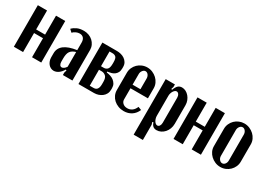

<svg xmlns="http://www.w3.org/2000/svg" viewBox="-15 -1161 2725 1985"><g transform="rotate(30 1347.5 -168.5)"><path d="M147 -496V-270H254V-496H364V0H254V-227H147V0H37V-496Z M426 -147Q426 -269 622 -297V-388Q622 -422 605.5 -440.5Q589 -459 560 -459Q539 -459 517.5 -449.5Q496 -440 480 -423L449 -452Q471 -475 503.5 -490Q536 -505 583 -505Q615 -505 643 -494.5Q671 -484 691.5 -465Q712 -446 724 -420.5Q736 -395 736 -366V0H622V-30L631 -59L620 -64Q600 -29 572.5 -9.5Q545 10 516 10Q497 10 480.5 1.5Q464 -7 452 -21.5Q440 -36 433 -56Q426 -76 426 -98ZM572 -62Q584 -62 597.5 -72Q611 -82 622 -99V-275Q576 -261 557.5 -234Q539 -207 539 -151V-114Q539 -90 547.5 -76Q556 -62 572 -62Z M1120 -367Q1120 -337 1109.5 -317.5Q1099 -298 1083 -286.5Q1067 -275 1048 -269.5Q1029 -264 1013 -262L1002 -261V-249L1013 -248Q1031 -245 1052 -238Q1073 -231 1090 -217.5Q1107 -204 1118.5 -184.5Q1130 -165 1130 -137V-118Q1130 -90 1118.5 -68Q1107 -46 1087.5 -31Q1068 -16 1044 -8Q1020 0 994 0H808V-495H983Q1006 -495 1030 -489Q1054 -483 1074 -469.5Q1094 -456 1107 -434.5Q1120 -413 1120 -383ZM951 -276Q977 -276 993.5 -293.5Q1010 -311 1010 -359V-376Q1010 -424 994 -438Q978 -452 954 -452H918V-276ZM1020 -149Q1020 -197 998.5 -215.5Q977 -234 951 -234H918V-43H961Q973 -43 983.5 -46Q994 -49 1002 -57.5Q1010 -66 1015 -81Q1020 -96 1020 -119Z M1183 -351Q1183 -383 1195.5 -411Q1208 -439 1229.5 -460Q1251 -481 1280 -493Q1309 -505 1341 -505Q1374 -505 1403.5 -492.5Q1433 -480 1455.5 -459Q1478 -438 1491 -410Q1504 -382 1504 -351V-231H1296V-98Q1296 -71 1316.5 -53Q1337 -35 1369 -35Q1401 -35 1425.5 -53Q1450 -71 1464 -106L1503 -91Q1483 -43 1443.5 -17Q1404 9 1351 9Q1316 9 1285 -3Q1254 -15 1231.5 -35.5Q1209 -56 1196 -84Q1183 -112 1183 -144ZM1390 -274V-401Q1390 -426 1376.5 -444Q1363 -462 1343 -462Q1325 -462 1310.5 -443.5Q1296 -425 1296 -401V-274Z M1665 -436 1676 -432Q1690 -471 1708.5 -488Q1727 -505 1755 -505Q1779 -505 1801 -493.5Q1823 -482 1839.5 -462.5Q1856 -443 1866 -417.5Q1876 -392 1876 -364V-141Q1876 -110 1865.5 -82.5Q1855 -55 1837 -34.5Q1819 -14 1795 -2Q1771 10 1744 10Q1718 10 1702 -3.5Q1686 -17 1676 -46L1665 -42L1674 -13V168H1564V-495H1674V-465ZM1674 -121Q1674 -105 1678.5 -89.5Q1683 -74 1690.5 -62Q1698 -50 1707.5 -43Q1717 -36 1727 -36Q1743 -36 1753 -51Q1763 -66 1763 -89V-387Q1763 -410 1752.5 -426Q1742 -442 1726 -442Q1716 -442 1707 -435Q1698 -428 1690.5 -416.5Q1683 -405 1678.5 -390Q1674 -375 1674 -360Z M2053 -496V-270H2160V-496H2270V0H2160V-227H2053V0H1943V-496Z M2500 -505Q2533 -505 2562.5 -492.5Q2592 -480 2614.5 -459Q2637 -438 2650 -410Q2663 -382 2663 -352V-143Q2663 -112 2650.5 -84Q2638 -56 2616.5 -35Q2595 -14 2566.5 -2Q2538 10 2505 10Q2472 10 2442.5 -2.5Q2413 -15 2390.5 -36Q2368 -57 2355 -84.5Q2342 -112 2342 -143V-352Q2342 -383 2354.5 -411Q2367 -439 2388.5 -460Q2410 -481 2439 -493Q2468 -505 2500 -505ZM2503 -462Q2483 -462 2469 -443.5Q2455 -425 2455 -401V-94Q2455 -69 2469.5 -51Q2484 -33 2504 -33Q2523 -33 2536.5 -50.5Q2550 -68 2550 -94V-401Q2550 -426 2536 -444Q2522 -462 2503 -462Z"/></g></svg>

Font: Moniqa ExtBd Paragraph
Style: Regular
Weight: 800
Designer: Rajesh Rajput
Foundry: Rajesh Rajput
Version: Version 1.000